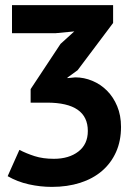

<svg xmlns="http://www.w3.org/2000/svg" viewBox="-20 -520 524 752"><path d="M191 102Q250 102 287 73.5Q324 45 324 -7Q324 -118 164 -118H100V-171L217 -348L271 -397L198 -390H27V-500H423V-430L284 -245L244 -216V-214L275 -217Q309 -217 341.5 -203.5Q374 -190 399 -165Q424 -140 439 -104Q454 -68 454 -23Q454 32 434.5 75.5Q415 119 379.5 149.5Q344 180 294 196Q244 212 183 212Q138 212 93 202Q48 192 10 170L56 67Q83 81 115.5 91.5Q148 102 191 102Z"/></svg>

Font: PTSans
Style: Bold
Weight: 700
Designer: A.Korolkova, O.Umpeleva, V.Yefimov
Foundry: ParaType Ltd
Version: Version 2.003W OFL